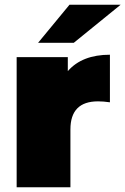

<svg xmlns="http://www.w3.org/2000/svg" viewBox="-20 -787 527 807"><path d="M442 -557C364 -557 305 -534 265 -488V-547H50V0H276V-243C276 -321.7 314.7 -361 392 -361C407.3 -361 424 -359.7 442 -357ZM272 -767 140 -607H290L487 -767Z"/></svg>

Font: Montserrat Custom Black
Style: Regular
Weight: 900
Designer: Julieta Ulanovsky
Foundry: Julieta Ulanovsky
Version: Version 7.200